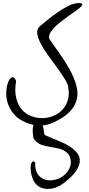

<svg xmlns="http://www.w3.org/2000/svg" viewBox="-20 -817 582 1251"><path d="M226.6 393.6Q210.9 381.8 200.7 363.3Q190.4 344.7 185.5 324.7Q180.7 304.7 179.7 285.2Q178.7 265.6 182.1 252.9Q185.5 240.2 192.4 235.8Q199.2 231.4 209 241.2Q207 293.9 228.5 321.3Q250 348.6 280.8 355.5Q311.5 362.3 345.7 352.1Q379.9 341.8 404.8 318.4Q429.7 294.9 439 261.7Q448.2 228.5 428.7 190.4Q403.3 162.1 373 153.8Q342.8 145.5 312 141.1Q281.2 136.7 252 127.4Q222.7 118.2 199.2 86.9Q188.5 34.2 196.3 3.9Q197.3 0 198.2 -2.9Q176.8 -7.8 153.3 -16.6Q97.7 -39.1 68.4 -75.7Q39.1 -112.3 28.3 -151.9Q17.6 -191.4 21.5 -228.5Q25.4 -265.6 36.1 -288.6Q46.9 -311.5 61 -314Q75.2 -316.4 85 -288.1Q74.2 -226.6 85 -181.2Q95.7 -135.7 120.1 -106Q144.5 -76.2 179.7 -62Q214.8 -47.9 252 -47.4Q289.1 -46.9 324.2 -60.5Q359.4 -74.2 384.8 -100.1Q410.2 -126 421.9 -165Q433.6 -204.1 423.8 -253.9Q418.9 -276.4 397.9 -309.1Q377 -341.8 350.1 -378.9Q323.2 -416 294.9 -454.6Q266.6 -493.2 247.6 -528.8Q228.5 -564.5 223.1 -594.2Q217.8 -624 237.3 -643.6Q252.9 -656.2 283.7 -682.1Q314.5 -708 350.6 -733.4Q386.7 -758.8 424.3 -777.8Q461.9 -796.9 492.2 -796.9Q514.6 -796.9 516.1 -790Q517.6 -783.2 505.9 -772Q494.1 -760.7 472.2 -745.1Q450.2 -729.5 424.8 -711.4Q399.4 -693.4 373.5 -673.3Q347.7 -653.3 329.6 -633.3Q311.5 -613.3 303.2 -594.2Q294.9 -575.2 304.7 -558.6Q339.8 -508.8 375.5 -458Q411.1 -407.2 437.5 -357.9Q463.9 -308.6 477.1 -261.2Q490.2 -213.9 480.5 -170.4Q470.7 -127 433.1 -87.9Q395.5 -48.8 322.3 -16.6Q289.1 -2 257.8 0Q265.6 20.5 267.6 52.7Q265.6 59.6 282.2 67.4Q298.8 75.2 324.7 85.4Q350.6 95.7 381.8 109.4Q413.1 123 439.5 140.6Q465.8 158.2 483.4 181.2Q501 204.1 500 232.9Q499 261.7 475.6 296.9Q452.1 332 395.5 376Q377.9 389.6 356.9 399.4Q335.9 409.2 313.5 412.6Q291 416 268.6 412.1Q246.1 408.2 226.6 393.6Z"/></svg>

Font: Over the Rainbow
Style: Regular
Weight: 400
Designer: Kimberly Geswein
Foundry: Kimberly Geswein
Version: Version 1.002 2010